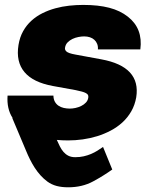

<svg xmlns="http://www.w3.org/2000/svg" viewBox="-20 -573 631 797"><path d="M11.4 -176.1H201.7Q202.1 -161.2 207.7 -150.9Q213.4 -140.6 222.8 -134.2Q232.2 -127.8 244.5 -125Q256.7 -122.2 269.9 -122.2Q280.5 -122.2 293.1 -124.8Q305.8 -127.5 317.3 -133.2Q328.8 -138.8 337 -147.7Q345.2 -156.6 346.6 -169Q347.3 -175.1 345 -179.2Q342.7 -183.2 336.5 -186.6Q330.3 -190 320 -192.8Q309.7 -195.7 294 -198.9L200.3 -215.9Q117.5 -230.8 81.5 -273.8Q45.5 -316.8 56.8 -386.4Q62.1 -419 76.2 -443.9Q90.2 -468.8 110.6 -487.2Q131 -505.7 156.4 -518.3Q181.8 -530.9 209.7 -538.5Q237.6 -546.2 267.2 -549.4Q296.9 -552.6 325.3 -552.6Q388.1 -552.6 433.4 -540.8Q478.7 -529.1 511 -503.6Q573.9 -454.2 562.5 -367.9H386.4Q387.4 -380.7 383.3 -390.8Q379.3 -400.9 371.6 -407.8Q364 -414.8 353.2 -418.3Q342.3 -421.9 329.5 -421.9Q318.5 -421.9 305.4 -419.4Q292.3 -416.9 280.5 -411.2Q268.8 -405.5 260.3 -396.7Q251.8 -387.8 250 -375Q248.2 -366.8 255.3 -359.7Q263.1 -351.9 292.6 -346.6L400.6 -326.7Q565.7 -296.5 545.5 -169Q539.8 -136.7 524.9 -110.8Q509.9 -84.9 488.3 -65Q466.6 -45.1 439.6 -30.9Q412.6 -16.7 383.2 -7.6Q353.7 1.4 323 5.7Q292.3 9.9 262.8 9.9Q238.3 9.9 215.9 7.8Q221.9 21.3 228.3 34.3Q234.7 47.2 243.4 57.4Q252.1 67.5 263.8 73.5Q275.6 79.5 292.6 79.5Q311.4 79.5 327.6 75.8Q343.8 72.1 358 66.1Q372.2 60 384.4 52.4Q396.7 44.7 407.7 36.9L446 130.7Q428.6 143.1 408.7 155.5Q388.8 168 366.5 180Q321.4 204.5 262.8 204.5Q236.2 204.5 215 198.9Q193.9 193.2 176.8 180.8Q160.9 169 147.7 154.3Q134.6 139.6 123.9 123Q113.3 106.5 104.4 88.6Q95.5 70.7 88.1 52.6L31.2 -82.4L32.3 -83.1Q7.5 -121.4 11.4 -176.1Z"/></svg>

Font: Inter P Black
Style: Italic
Weight: 900
Italic angle: -9.40001°
Designer: Rasmus Andersson
Foundry: rsms
Version: Version 3.018;git-588b23468